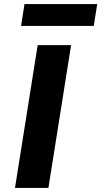

<svg xmlns="http://www.w3.org/2000/svg" viewBox="-20 -928 500 948"><path d="M54 0 166 -705H331L219 0ZM84 -800 101 -908H460L443 -800Z"/></svg>

Font: Nunito Sans 6pt ExtraBold
Style: Italic
Weight: 800
Italic angle: -9°
Version: Version 3.101;gftools[0.9.27]